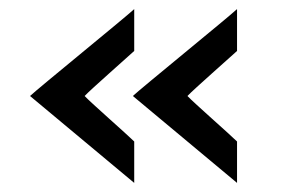

<svg xmlns="http://www.w3.org/2000/svg" viewBox="-20 -453 646 422"><path d="M46 -242 275 -51V-142C260 -157 180 -227 166 -242C180 -257 260 -327 275 -341V-433C257 -416 64 -259 46 -242ZM272 -242 501 -51V-142C486 -157 406 -227 392 -242C406 -257 486 -327 501 -341V-433C483 -416 290 -259 272 -242Z"/></svg>

Font: Reem Kufi
Style: Regular
Weight: 400
Designer: Khaled Hosny
Version: Version 0.007